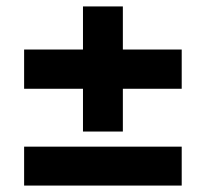

<svg xmlns="http://www.w3.org/2000/svg" viewBox="-20 -637 640 597"><path d="M238 -228V-361H55V-483H238V-617H362V-483H545V-361H362V-228ZM55 -60V-181H545V-60Z"/></svg>

Font: SUSE Thin ExtraBold
Style: Regular
Weight: 800
Version: Version 1.000